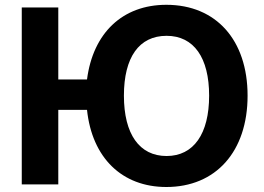

<svg xmlns="http://www.w3.org/2000/svg" viewBox="-20 -749 1074 780"><path d="M655.8 10.7C856.4 10.7 985.8 -132.8 985.8 -360.4C985.8 -586.9 857.4 -729.5 655.8 -729.5C477.5 -729.5 357.9 -614.7 333.5 -426.3H216.8V-718.8H68.4V0H216.8V-302.7H333.5C354 -107.9 475.6 10.7 655.8 10.7ZM656.7 -115.2C546.4 -115.2 483.4 -204.1 483.4 -360.4C483.4 -516.1 544.9 -603.5 656.7 -603.5C767.6 -603.5 829.6 -514.6 829.6 -360.4C829.6 -205.1 766.6 -115.2 656.7 -115.2Z"/></svg>

Font: Winston
Style: Bold
Weight: 700
Designer: Vernon Adams, Kim Jin-seong, David Berlow, Cristiano Sobral
Foundry: The Winston Project Authors
Version: Version 3.004